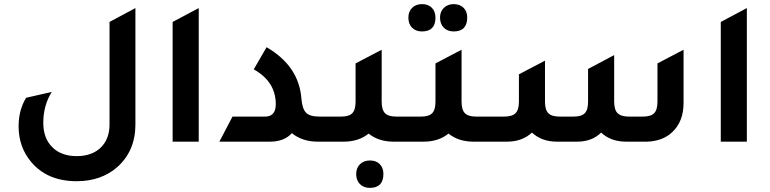

<svg xmlns="http://www.w3.org/2000/svg" viewBox="-20 -684 3716 927"><path d="M633.8 -83Q633.8 44.9 545.9 123Q467.8 190.9 350.1 190.9Q208 190.9 129.9 97.2Q69.8 25.4 69.8 -74.2Q69.8 -152.3 106 -211.9L230 -240.2Q189 -175.3 189 -90.8Q189 -16.6 232.4 26.6Q275.9 69.8 350.1 69.8Q423.3 69.8 466.1 28.8Q508.8 -12.2 508.8 -83V-578.1L633.8 -645Z M813.5 0V-578.1L939.5 -645V0Z M1039.1 0 1102.5 -121.1H1260.3Q1311 -121.1 1311.5 -180.2Q1311.5 -290 1205.1 -349.1L1267.1 -456.1Q1422.9 -365.2 1435.1 -209Q1439 -159.2 1457.5 -140.1Q1476.1 -121.1 1521.5 -121.1H1597.2V0H1514.2Q1439.9 0 1389.2 -41Q1352.1 0 1283.2 0Z M1893.1 -121.1H1982.9V0H1880.9Q1807.6 0 1759.8 -39.1Q1711.9 0 1638.7 0H1537.1V-121.1H1627Q1665 -121.1 1680.9 -137.5Q1696.8 -153.8 1696.8 -192.9V-377.9L1822.8 -443.8V-192.9Q1822.8 -153.8 1838.9 -137.5Q1855 -121.1 1893.1 -121.1ZM1766.1 90.8Q1795.9 90.8 1813.5 108.4Q1831.1 126 1831.1 155.8Q1831.1 222.7 1766.1 223.1Q1736.3 223.1 1718 205.1Q1699.7 187 1699.7 155.8Q1699.7 127 1718 108.9Q1736.3 90.8 1766.1 90.8Z M2017.6 -532.2Q1987.8 -532.2 1969.7 -550Q1951.7 -567.9 1951.7 -599.1Q1951.7 -627.9 1969.7 -646Q1987.8 -664.1 2017.6 -664.1Q2047.4 -664.1 2064.9 -646.5Q2082.5 -628.9 2082.5 -599.1Q2082.5 -532.2 2017.6 -532.2ZM2170.4 -532.2Q2140.6 -532.2 2122.6 -550.5Q2104.5 -568.8 2104.5 -599.1Q2104.5 -627.9 2123 -646Q2141.6 -664.1 2170.4 -664.1Q2200.2 -664.1 2218 -646.5Q2235.8 -628.9 2235.8 -599.1Q2235.4 -532.2 2170.4 -532.2ZM2278.8 -121.1H2368.7V0H2266.6Q2193.4 0 2145.5 -39.1Q2097.7 0 2024.4 0H1922.9V-121.1H2012.7Q2050.8 -121.1 2066.7 -137.5Q2082.5 -153.8 2082.5 -192.9V-377.9L2208.5 -443.8V-192.9Q2208.5 -153.8 2224.6 -137.5Q2240.7 -121.1 2278.8 -121.1Z M2308.6 0V-121.1H2414.6Q2452.6 -121.1 2469 -137.5Q2485.4 -153.8 2485.4 -192.9V-325.2L2611.3 -391.1V-192.9Q2611.3 -153.8 2627.4 -137.5Q2643.6 -121.1 2681.2 -121.1H2749.5Q2787.6 -121.1 2803.5 -137.5Q2819.3 -153.8 2819.3 -192.9V-351.1L2945.3 -418V-192.9Q2945.3 -153.8 2961.9 -137.5Q2978.5 -121.1 3016.6 -121.1H3084.5Q3122.6 -121.1 3138.4 -137.5Q3154.3 -153.8 3154.3 -192.9V-377.9L3280.3 -443.8V-187Q3280.3 -98.1 3226.6 -46.9Q3179.7 -2 3102.5 0H3003.4Q2929.2 0 2882.3 -43.9Q2839.4 -1 2768.6 0H2669.4Q2595.2 0 2548.3 -43.9Q2501.5 0 2427.2 0Z M3460 0V-578.1L3585.9 -645V0Z"/></svg>

Font: Tajawal
Style: Bold
Weight: 700
Designer: Boutros Fonts
Foundry: Created by Boutros International 2017
Version: Version 1.700